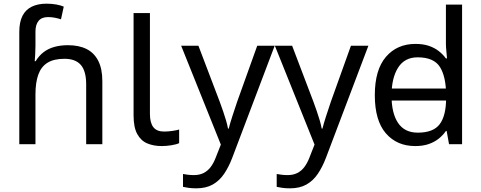

<svg xmlns="http://www.w3.org/2000/svg" viewBox="-20 -785 2620 1045"><path d="M85 -611Q85 -665 102.5 -699Q120 -733 153.5 -749Q187 -765 233 -765Q262 -765 286.5 -760.5Q311 -756 327 -749L312 -680Q296 -685 278.5 -688.5Q261 -692 241 -692Q207 -692 190 -671.5Q173 -651 173 -613V-535Q173 -513 171.5 -488Q170 -463 169 -452H174Q193 -483 218.5 -502Q244 -521 277 -530Q310 -539 350 -539Q410 -539 451.5 -518Q493 -497 515 -453.5Q537 -410 537 -343V0H449V-326Q449 -398 420 -431.5Q391 -465 331 -465Q273 -465 238.5 -443.5Q204 -422 188.5 -379Q173 -336 173 -271V0H85Z M860 10Q816 10 781.5 -4.5Q747 -19 727 -55.5Q707 -92 707 -157V-714H796V-165Q796 -117 814.5 -93Q833 -69 873 -69Q895 -69 918.5 -72.5Q942 -76 955 -80V-6Q941 1 913.5 5.5Q886 10 860 10Z M966 -536H1060L1176 -231Q1186 -204 1194.5 -179Q1203 -154 1210 -130.5Q1217 -107 1221 -85H1225Q1231 -110 1244 -150.5Q1257 -191 1271 -232L1380 -536H1475L1244 74Q1225 124 1199.5 161.5Q1174 199 1137.5 219.5Q1101 240 1049 240Q1025 240 1007 237.5Q989 235 976 232V162Q987 164 1002.5 166Q1018 168 1035 168Q1066 168 1088.5 156.5Q1111 145 1127 123.5Q1143 102 1154 73L1182 2Z M1476 -536H1570L1686 -231Q1696 -204 1704.5 -179Q1713 -154 1720 -130.5Q1727 -107 1731 -85H1735Q1741 -110 1754 -150.5Q1767 -191 1781 -232L1890 -536H1985L1754 74Q1735 124 1709.5 161.5Q1684 199 1647.5 219.5Q1611 240 1559 240Q1535 240 1517 237.5Q1499 235 1486 232V162Q1497 164 1512.5 166Q1528 168 1545 168Q1576 168 1598.5 156.5Q1621 145 1637 123.5Q1653 102 1664 73L1692 2Z M2069 -238V-303H2445V-238ZM2240 10Q2140 10 2080 -59.5Q2020 -129 2020 -267Q2020 -405 2080.5 -475.5Q2141 -546 2241 -546Q2283 -546 2314 -535.5Q2345 -525 2368 -507Q2391 -489 2407 -467H2413Q2412 -480 2409.5 -505.5Q2407 -531 2407 -546V-760H2495V0H2424L2411 -72H2407Q2391 -49 2368 -30.5Q2345 -12 2313.5 -1Q2282 10 2240 10ZM2254 -63Q2339 -63 2373.5 -109.5Q2408 -156 2408 -250V-266Q2408 -366 2375 -419.5Q2342 -473 2253 -473Q2182 -473 2146.5 -416.5Q2111 -360 2111 -265Q2111 -169 2146.5 -116Q2182 -63 2254 -63Z"/></svg>

Font: hexuguzrati05
Style: Book
Weight: 400
Designer: Jelle Bosma - Monotype Design Team, Universal Thirst
Foundry: Monotype Imaging Inc.
Version: Version 2.106